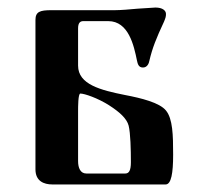

<svg xmlns="http://www.w3.org/2000/svg" viewBox="-20 -489 524 509"><path d="M74 -40C74 -9 96 0 119 0H419C434 0 439 -30 439 -79C439 -131 438 -174 420 -196C403 -217 354 -229 312 -237C247 -250 187 -265 187 -315V-414C187 -430 194 -433 201 -433H267C321 -433 335 -368 343 -329C345 -320 347 -310 359 -310C371 -310 375 -322 376 -328C384 -362 394 -387 415 -432C419 -442 420 -445 420 -452C420 -461 411 -469 392 -469C390 -469 361 -467 345 -466C324 -464 299 -462 285 -462H116C86 -462 74 -458 74 -436ZM187 -62V-195C187 -205 187 -241 193 -241C204 -241 239 -229 269 -210C297 -192 316 -175 321 -156C326 -136 327 -92 327 -59C327 -37 322 -29 312 -29H209C193 -29 187 -44 187 -62Z"/></svg>

Font: Monomakh Unicode
Style: Regular
Weight: 400
Version: Version 1.2